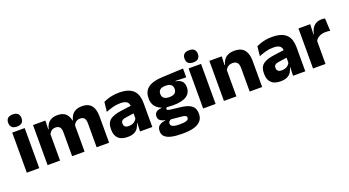

<svg xmlns="http://www.w3.org/2000/svg" viewBox="-58 -1355 4026 2214"><g transform="rotate(-20 1955.0 -248.0)"><path d="M51.5 0V-491.5H204.5V0ZM128 -538Q85 -538 65.5 -557.8Q46 -577.5 46 -611V-614.5Q46 -648 65.5 -667.5Q85 -687 128 -687Q170 -687 189.8 -667.5Q209.5 -648 209.5 -614.5V-611Q209.5 -577 189.8 -557.5Q170 -538 128 -538Z M908.5 0V-293Q908.5 -319 902.2 -337.8Q896 -356.5 881.2 -366.5Q866.5 -376.5 840.5 -376.5Q818.5 -376.5 802 -368.2Q785.5 -360 774.5 -345.8Q763.5 -331.5 758 -313.5L743.5 -385H757Q765 -418 782.5 -444.8Q800 -471.5 831 -487.2Q862 -503 910.5 -503Q963 -503 996.2 -482.2Q1029.5 -461.5 1045.5 -420.2Q1061.5 -379 1061.5 -317.5V0ZM306.5 0V-491.5H458.5L453.5 -359L459.5 -354V0ZM607.5 0V-293Q607.5 -319 601.2 -337.8Q595 -356.5 580 -366.5Q565 -376.5 539.5 -376.5Q517 -376.5 500.5 -368.2Q484 -360 473.2 -345.8Q462.5 -331.5 457 -313.5L433.5 -385H459.5Q467 -418.5 484.2 -445Q501.5 -471.5 532 -487.2Q562.5 -503 609 -503Q677.5 -503 712.2 -467.8Q747 -432.5 756 -365.5Q757.5 -355.5 759 -341Q760.5 -326.5 760.5 -315V0Z M1441 0 1445.5 -123 1442 -130.5V-284L1441 -304Q1441 -345 1417 -364.5Q1393 -384 1336.5 -384Q1287 -384 1242.5 -371.5Q1198 -359 1158.5 -343L1171.5 -461.5Q1195 -472.5 1224.2 -482.2Q1253.5 -492 1289 -498Q1324.5 -504 1365 -504Q1429.5 -504 1473 -489Q1516.5 -474 1542.5 -446.5Q1568.5 -419 1580 -380.8Q1591.5 -342.5 1591.5 -296.5V0ZM1284.5 11.5Q1211 11.5 1173 -25.5Q1135 -62.5 1135 -131V-144.5Q1135 -217 1179.8 -251.8Q1224.5 -286.5 1322 -299L1454 -316.5L1463 -224.5L1346 -207.5Q1310.5 -203 1296 -191Q1281.5 -179 1281.5 -155.5V-152Q1281.5 -129.5 1296 -116.2Q1310.5 -103 1342.5 -103Q1370.5 -103 1390.8 -111.5Q1411 -120 1424 -133.8Q1437 -147.5 1443.5 -164.5L1465 -102.5H1440Q1432 -70.5 1415.2 -44.5Q1398.5 -18.5 1367 -3.5Q1335.5 11.5 1284.5 11.5Z M1901.5 -153Q1783 -153 1723.5 -197Q1664 -241 1664 -320.5V-327Q1664 -381 1688.2 -418.2Q1712.5 -455.5 1763 -476Q1813.5 -496.5 1892.5 -500.5L2155 -512.5V-404.5L2024.5 -408V-403Q2058 -397.5 2079.8 -384.2Q2101.5 -371 2112.2 -349.8Q2123 -328.5 2123 -297.5V-294Q2123 -225.5 2068.8 -189.2Q2014.5 -153 1901.5 -153ZM1894 79.5H1909Q1945 79.5 1967.2 75Q1989.5 70.5 2000 61.5Q2010.5 52.5 2010.5 39V38Q2010.5 20.5 1995.8 13Q1981 5.5 1951.5 3L1806.5 -11.5L1840 -13.5Q1825 -11 1814.2 -5Q1803.5 1 1797.2 10Q1791 19 1791 32V33Q1791 48 1802 58.5Q1813 69 1835.8 74.2Q1858.5 79.5 1894 79.5ZM1886.5 191.5Q1812.5 191.5 1760.2 179.8Q1708 168 1681 142.5Q1654 117 1654 75V73Q1654 44.5 1666.5 25Q1679 5.5 1702.5 -5.5Q1726 -16.5 1757.5 -19V-24Q1719 -31 1698.2 -48.5Q1677.5 -66 1677.5 -97.5V-98Q1677.5 -120.5 1687.8 -136Q1698 -151.5 1718 -159.8Q1738 -168 1767 -169.5V-186L1880 -157.5L1847 -158Q1829.5 -158 1822.2 -153.5Q1815 -149 1815 -140V-139.5Q1815 -128.5 1826.8 -123.8Q1838.5 -119 1865 -116L1981.5 -102.5Q2066.5 -92.5 2108 -60.5Q2149.5 -28.5 2149.5 38.5V41.5Q2149.5 92.5 2120.8 125.8Q2092 159 2037.8 175.2Q1983.5 191.5 1905.5 191.5ZM1896.5 -256Q1926 -256 1945.2 -263.8Q1964.5 -271.5 1974.2 -286.8Q1984 -302 1984 -323.5V-328Q1984 -349.5 1974.5 -364.5Q1965 -379.5 1945.8 -387.2Q1926.5 -395 1896.5 -395H1896Q1865.5 -395 1846 -387Q1826.5 -379 1817.2 -364Q1808 -349 1808 -327.5V-323.5Q1808 -302 1817.8 -286.8Q1827.5 -271.5 1847 -263.8Q1866.5 -256 1896.5 -256Z M2215.5 0V-491.5H2368.5V0ZM2292 -538Q2249 -538 2229.5 -557.8Q2210 -577.5 2210 -611V-614.5Q2210 -648 2229.5 -667.5Q2249 -687 2292 -687Q2334 -687 2353.8 -667.5Q2373.5 -648 2373.5 -614.5V-611Q2373.5 -577 2353.8 -557.5Q2334 -538 2292 -538Z M2786.5 0V-289Q2786.5 -316 2779.5 -335.8Q2772.5 -355.5 2756 -366Q2739.5 -376.5 2711 -376.5Q2687.5 -376.5 2669.5 -368.2Q2651.5 -360 2639.2 -345.8Q2627 -331.5 2621 -313.5L2597.5 -385H2623.5Q2631.5 -418.5 2649.8 -445Q2668 -471.5 2700 -487.2Q2732 -503 2781 -503Q2836 -503 2871 -481.8Q2906 -460.5 2922.8 -418.5Q2939.5 -376.5 2939.5 -313.5V0ZM2470.5 0V-491.5H2622.5L2617.5 -368.5L2623.5 -354V0Z M3318.5 0 3323 -123 3319.5 -130.5V-284L3318.5 -304Q3318.5 -345 3294.5 -364.5Q3270.5 -384 3214 -384Q3164.5 -384 3120 -371.5Q3075.5 -359 3036 -343L3049 -461.5Q3072.5 -472.5 3101.8 -482.2Q3131 -492 3166.5 -498Q3202 -504 3242.5 -504Q3307 -504 3350.5 -489Q3394 -474 3420 -446.5Q3446 -419 3457.5 -380.8Q3469 -342.5 3469 -296.5V0ZM3162 11.5Q3088.5 11.5 3050.5 -25.5Q3012.5 -62.5 3012.5 -131V-144.5Q3012.5 -217 3057.2 -251.8Q3102 -286.5 3199.5 -299L3331.5 -316.5L3340.5 -224.5L3223.5 -207.5Q3188 -203 3173.5 -191Q3159 -179 3159 -155.5V-152Q3159 -129.5 3173.5 -116.2Q3188 -103 3220 -103Q3248 -103 3268.2 -111.5Q3288.5 -120 3301.5 -133.8Q3314.5 -147.5 3321 -164.5L3342.5 -102.5H3317.5Q3309.5 -70.5 3292.8 -44.5Q3276 -18.5 3244.5 -3.5Q3213 11.5 3162 11.5Z M3714 -276 3672 -369H3708Q3720 -430 3754.8 -464.8Q3789.5 -499.5 3853 -499.5Q3864 -499.5 3873.2 -498Q3882.5 -496.5 3891 -494.5L3898.5 -340Q3888 -343 3874 -344.2Q3860 -345.5 3845.5 -345.5Q3796.5 -345.5 3763 -327.2Q3729.5 -309 3714 -276ZM3564 0V-491.5H3708L3701.5 -334.5L3717 -332.5V0Z"/></g></svg>

Font: Anek Tamil Medium
Style: Bold
Weight: 700
Version: Version 1.003